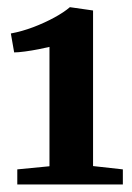

<svg xmlns="http://www.w3.org/2000/svg" viewBox="-20 -924 358 522"><path d="M114.5 -472V-796.5Q104 -794 85.2 -790.2Q66.5 -786.5 47.8 -784Q29 -781.5 18.5 -781.5L9.5 -833Q39.5 -838.5 70.5 -850.2Q101.5 -862 128 -876.5Q154.5 -891 170 -904.5L233 -895.5V-472.5L314 -463.5V-422.5H27V-463.5Z"/></svg>

Font: Merriweather 60pt ExtraBold
Style: Regular
Weight: 800
Version: Version 2.100